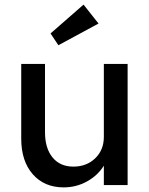

<svg xmlns="http://www.w3.org/2000/svg" viewBox="-20 -802 645 832"><path d="M256 10Q172 10 122 -47Q72 -104 72 -201V-525H175V-229Q175 -160 207.5 -120Q240 -80 298 -80Q355 -80 392.5 -116Q430 -152 430 -209V-525H533V0H430V-84Q403 -41 356.5 -15.5Q310 10 256 10ZM199 -657 342 -782 407 -700 233 -606Z"/></svg>

Font: Easer Grotesk
Style: Regular
Weight: 400
Designer: Boardeaser, Bonnie Shaver-Troup, Thomas Jockin
Foundry: Lexend
Version: Version 1.008;Glyphs 3.1.2 (3151)